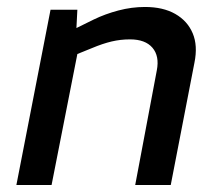

<svg xmlns="http://www.w3.org/2000/svg" viewBox="-20 -531 627 551"><path d="M27 0 125 -503H202L198 -425L178 -440L249 -475Q282 -491 320 -501Q358 -511 396 -511Q448 -511 483 -491Q518 -471 533 -435.5Q548 -400 538 -351L470 0H368L430 -329Q438 -370 417.5 -394Q397 -418 353 -418Q326 -418 300.5 -412Q275 -406 244 -393L202 -376L128 0Z"/></svg>

Font: REM
Style: Italic
Weight: 400
Italic angle: -11°
Designer: Octavio Pardo
Foundry: Ashler Design
Version: Version 1.005;gftools[0.9.28]